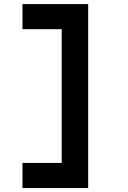

<svg xmlns="http://www.w3.org/2000/svg" viewBox="-20 -818 626 942"><path d="M282.7 104.5V-797.9H412.6V104.5ZM90.3 104.5V-18.6H292.5V104.5ZM90.3 -674.8V-797.9H292.5V-674.8Z"/></svg>

Font: Cascadia Code
Style: Regular
Weight: 400
Monospace: yes
Designer: Aaron Bell
Foundry: Saja Typeworks
Version: Version 2106.017